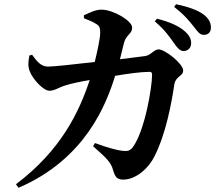

<svg xmlns="http://www.w3.org/2000/svg" viewBox="-20 -831 1040 914"><path d="M808 -626C824 -603 837 -588 854 -588C875 -588 890 -604 890 -625C890 -644 883 -661 861 -681C830 -709 783 -728 727 -742L717 -729C765 -689 789 -653 808 -626ZM901 -706C920 -681 931 -665 950 -665C972 -665 984 -678 984 -700C984 -723 974 -743 949 -762C921 -783 875 -799 818 -811L809 -798C862 -757 882 -729 901 -706ZM423 -135C487 -79 509 -57 518 -22C528 11 536 24 567 24C626 24 687 -29 715 -86C770 -194 797 -342 810 -430C816 -468 852 -468 852 -495C852 -528 765 -596 735 -596C713 -596 698 -567 670 -564L551 -549L570 -626C581 -668 609 -668 609 -700C609 -732 519 -785 464 -785C436 -786 403 -769 379 -758L380 -744C400 -736 424 -727 441 -715C454 -707 457 -697 457 -676C457 -649 444 -589 431 -536C329 -524 234 -514 209 -514C174 -514 155 -540 133 -570L120 -567C114 -537 112 -514 122 -491C135 -456 185 -399 216 -399C240 -399 260 -415 290 -424C317 -433 365 -443 407 -450C357 -298 270 -115 56 46L68 63C389 -75 487 -338 528 -470C586 -480 651 -489 693 -489C700 -489 704 -485 704 -476C704 -412 668 -205 612 -130C599 -114 589 -110 563 -113C540 -115 491 -128 432 -150Z"/></svg>

Font: Noto Serif SC
Style: Bold
Weight: 700
Designer: Ryoko NISHIZUKA 西塚涼子 (kana & ideographs); Frank Grießhammer (Latin, Greek & Cyrillic); Wenlong ZHANG 张文龙 (bopomofo); San
Foundry: Adobe
Version: Version 2.001;hotconv 1.1.0;makeotfexe 2.6.0